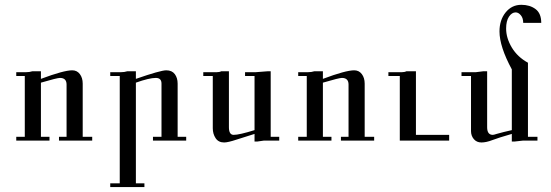

<svg xmlns="http://www.w3.org/2000/svg" viewBox="-20 -594 2267 790"><path d="M359.4 -15.6H222.7V-31.2H253.9V-246.1Q253.9 -273.4 226.6 -273.4Q214.8 -273.4 148.4 -253.9V-31.2H183.6V-15.6H46.9V-31.2H82V-281.2H46.9V-296.9H85.9Q101.6 -296.9 113.3 -300.8H136.7H148.4V-269.5Q242.2 -304.7 277.3 -304.7Q296.9 -304.7 308.6 -289.1Q320.3 -273.4 320.3 -250V-31.2H359.4Z M746.1 -15.6H609.4V-31.2H644.5V-250Q644.5 -273.4 621.1 -273.4Q593.8 -273.4 539.1 -253.9V160.2H574.2V175.8H433.6V160.2H472.7V-281.2H433.6V-296.9H476.6Q492.2 -296.9 503.9 -300.8H527.3H539.1V-269.5Q640.6 -304.7 664.1 -304.7Q687.5 -304.7 699.2 -289.1Q710.9 -273.4 710.9 -250V-31.2H746.1Z M1128.9 -15.6H1093.8Q1082 -15.6 1066.4 -15.6L1039.1 -11.7H1027.3V-43L953.1 -19.5Q918 -7.8 902.3 -7.8Q878.9 -7.8 867.2 -25.4Q855.5 -43 855.5 -66.4V-281.2H816.4V-296.9H871.1Q882.8 -296.9 890.6 -300.8H906.2H921.9V-70.3Q921.9 -39.1 941.4 -39.1Q964.8 -39.1 1027.3 -58.6V-281.2H988.3V-296.9H1031.2L1082 -300.8H1093.8V-31.2H1128.9Z M1519.5 -15.6H1382.8V-31.2H1414.1V-246.1Q1414.1 -273.4 1386.7 -273.4Q1375 -273.4 1308.6 -253.9V-31.2H1343.8V-15.6H1207V-31.2H1242.2V-281.2H1207V-296.9H1246.1Q1261.7 -296.9 1273.4 -300.8H1296.9H1308.6V-269.5Q1402.3 -304.7 1437.5 -304.7Q1457 -304.7 1468.8 -289.1Q1480.5 -273.4 1480.5 -250V-31.2H1519.5Z M1828.1 -15.6H1625V-281.2H1578.1V-296.9H1632.8Q1644.5 -296.9 1652.3 -300.8H1675.8H1691.4V-39.1H1828.1Z M2207 -500Q2191.4 -500 2179.7 -500Q2144.5 -500 2132.8 -500Q2132.8 -519.5 2123 -531.2Q2113.3 -543 2101.6 -543Q2085.9 -543 2074.2 -525.4Q2062.5 -507.8 2062.5 -476.6Q2062.5 -437.5 2085.9 -398.4Q2109.4 -359.4 2152.3 -335.9V-31.2H2191.4V-15.6H2160.2Q2148.4 -15.6 2132.8 -15.6L2097.7 -11.7H2085.9V-43Q2031.2 -27.3 2005.9 -17.6Q1980.5 -7.8 1960.9 -7.8Q1941.4 -7.8 1929.7 -21.5Q1918 -35.2 1918 -54.7V-281.2H1878.9V-296.9H1937.5L1968.8 -300.8H1984.4V-70.3Q1984.4 -39.1 2007.8 -39.1Q2011.7 -39.1 2023.4 -43Q2050.8 -50.8 2085.9 -58.6V-308.6Q2035.2 -402.3 2035.2 -464.8Q2035.2 -511.7 2060.5 -543Q2085.9 -574.2 2125 -574.2Q2160.2 -574.2 2183.6 -556.6Q2207 -539.1 2207 -500Z"/></svg>

Font: 和音 by 宁静之雨，公众号njzyshare
Style: Regular
Weight: 400
Designer: Steve Matteson
Foundry: Ascender Corporation
Version: Version 6.00;June 8, 2018;FontCreator 11.0.0.2388 32-bit